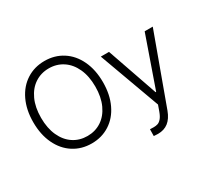

<svg xmlns="http://www.w3.org/2000/svg" viewBox="-173 -992 1584 1466"><g transform="rotate(-30 618.5 -259.0)"><path d="M360.4 9.8Q271 9.8 201.2 -34.9Q131.3 -79.6 92 -162.1Q52.7 -244.6 52.7 -353.5Q52.7 -462.4 92 -544.9Q131.3 -627.4 201.2 -672.1Q271 -716.8 360.4 -716.8Q449.2 -716.8 519 -672.1Q588.9 -627.4 627.9 -544.9Q667 -462.4 667 -353.5Q667 -244.6 627.9 -162.1Q588.9 -79.6 519 -34.9Q449.2 9.8 360.4 9.8ZM360.4 -651.4Q291.5 -651.4 237.3 -615.7Q183.1 -580.1 152.1 -512.7Q121.1 -445.3 121.1 -353.5Q121.1 -261.7 151.9 -194.3Q182.6 -127 236.8 -91.3Q291 -55.7 360.4 -55.7Q429.2 -55.7 483.4 -91.3Q537.6 -127 568.6 -194.3Q599.6 -261.7 599.6 -353.5Q599.6 -445.8 568.6 -512.9Q537.6 -580.1 483.4 -615.7Q429.2 -651.4 360.4 -651.4ZM796.9 197.3 797.9 137.7 830.1 138.7Q851.1 138.7 866.7 133.5Q882.3 128.4 897.9 110.6Q913.6 92.8 926.8 56.6L945.3 4.9L750 -530.3H822.3L976.6 -85.9H981.4L1136.7 -530.3H1208L984.4 82Q962.4 141.1 925.3 170.2Q888.2 199.2 834 199.2Q814.5 199.2 796.9 197.3Z"/></g></svg>

Font: Pretendard Std Light
Style: Regular
Weight: 300
Designer: Base glyphs from Inter by Rasmus Andersson; Hangeul glyphs from Noto Sans CJK(Source Han Sans) by Jang Soo-young and Kan
Foundry: Kil Hyung-jin
Version: Version 1.309